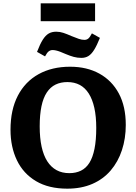

<svg xmlns="http://www.w3.org/2000/svg" viewBox="-20 -1117 817 1151"><path d="M383 14Q272 14 196 -31Q120 -76 81.5 -156Q43 -236 43 -339Q43 -459 87 -543.5Q131 -628 211.5 -672.5Q292 -717 400 -717Q501 -717 576 -675.5Q651 -634 692.5 -556.5Q734 -479 734 -368Q734 -287 711 -217Q688 -147 643.5 -95Q599 -43 533.5 -14.5Q468 14 383 14ZM396 -79Q435 -79 465.5 -94Q496 -109 516 -141Q536 -173 546.5 -225Q557 -277 557 -350Q557 -419 545.5 -470.5Q534 -522 512 -556.5Q490 -591 458 -608Q426 -625 384 -625Q344 -625 313 -610Q282 -595 260.5 -562.5Q239 -530 228.5 -479.5Q218 -429 218 -359Q218 -290 229.5 -237.5Q241 -185 263.5 -150Q286 -115 319 -97Q352 -79 396 -79ZM468 -770Q444 -770 422 -776Q400 -782 374 -793Q356 -801 341.5 -806.5Q327 -812 315.5 -814.5Q304 -817 295 -817Q283 -817 272.5 -809.5Q262 -802 250 -779L202 -806Q220 -853 236.5 -879Q253 -905 272 -916Q291 -927 317 -927Q339 -927 360 -920Q381 -913 408 -901Q435 -890 452.5 -884Q470 -878 486 -878Q500 -878 509.5 -886Q519 -894 531 -917L579 -890Q561 -845 544.5 -818.5Q528 -792 510 -781Q492 -770 468 -770ZM224 -990V-1097H550V-990Z"/></svg>

Font: Literata 18pt
Style: Bold
Weight: 700
Designer: Latin by Veronika Burian and Jose Scaglione. Greek by Irene Vlachou. Cyrillic by Vera Evstafieva.
Foundry: TypeTogether
Version: Version 3.103;gftools[0.9.29]